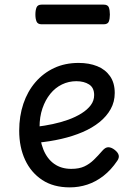

<svg xmlns="http://www.w3.org/2000/svg" viewBox="-20 -791 566 830"><path d="M282 19Q211 19 162.5 -13Q114 -45 88.5 -100Q63 -155 63 -226Q63 -289 81 -342.5Q99 -396 133 -435.5Q167 -475 214 -497Q261 -519 320 -519Q365 -519 400 -505Q435 -491 455.5 -462Q476 -433 476 -389Q476 -351 458.5 -319.5Q441 -288 410 -263Q379 -238 337 -220Q295 -202 245 -190.5Q195 -179 141 -174L138 -243Q172 -247 207.5 -254.5Q243 -262 275 -273.5Q307 -285 332.5 -301Q358 -317 372.5 -336.5Q387 -356 387 -380Q387 -412 365 -426Q343 -440 310 -440Q277 -440 248 -426Q219 -412 197.5 -385.5Q176 -359 163.5 -322.5Q151 -286 151 -241Q151 -185 167.5 -144.5Q184 -104 214.5 -82.5Q245 -61 288 -61Q322 -61 344.5 -71.5Q367 -82 385.5 -100Q404 -118 423 -140Q436 -155 449 -154.5Q462 -154 476 -143Q490 -132 493 -120.5Q496 -109 487 -96Q460 -56 427 -30.5Q394 -5 357.5 7Q321 19 282 19ZM160 -686Q143 -686 138 -698Q133 -710 133 -728Q133 -747 138 -759Q143 -771 160 -771H428Q446 -771 450.5 -759Q455 -747 455 -728Q455 -710 450.5 -698Q446 -686 428 -686Z"/></svg>

Font: Playwrite PE
Style: Regular
Weight: 400
Designer: Veronika Burian, José Scaglione
Foundry: TypeTogether
Version: Version 1.002